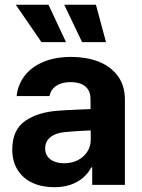

<svg xmlns="http://www.w3.org/2000/svg" viewBox="-20 -776 597 806"><path d="M298.9 -225.3 252.1 -221.4Q213.5 -218 191.6 -200.2Q169.6 -182.4 169.6 -152.6Q169.6 -133 179.7 -119.1Q189.7 -105.2 207.9 -98Q226.1 -90.7 248.9 -90.7Q281.5 -90.7 307 -103.8Q332.5 -116.9 346.7 -139.5Q361 -162.1 361 -189.6L359.9 -360.7Q359.9 -383.3 350.3 -399.2Q340.7 -415.1 321.6 -423.2Q302.5 -431.3 275.7 -431.3Q239.5 -431.3 216.4 -415.9Q193.4 -400.5 187.5 -372.7H49.9Q54.6 -419.5 82.7 -456.9Q110.8 -494.3 160.9 -515.7Q210.9 -537.1 279.1 -537.1Q341 -537.1 391.6 -518.2Q442.1 -499.3 473.2 -458.9Q504.3 -418.5 504.3 -357.3V0H367.1V-73.4H363.2Q350.1 -48.4 328.7 -30Q307.3 -11.5 277.1 -0.8Q246.8 9.9 207.7 9.9Q156.4 9.9 116.8 -8.2Q77.1 -26.4 54.3 -62.1Q31.5 -97.8 31.5 -148.2Q31.5 -231.2 86.2 -268.7Q140.9 -306.3 228.5 -311.6Q243.2 -313.1 318.9 -316.4L366.9 -318.3L367.8 -229Q348 -228.4 298.9 -225.3ZM46.3 -756.1H183.5L257.1 -599.2H154ZM249.6 -756.1H382.7L425 -599.2H324.6Z"/></svg>

Font: Pretendard Std Variable
Style: Regular
Weight: 400
Designer: Base glyphs from Inter by Rasmus Andersson; Hangeul glyphs from Noto Sans CJK(Source Han Sans) by Jang Soo-young and Kan
Foundry: Kil Hyung-jin
Version: Version 1.309;Glyphs 3.2 (3225)